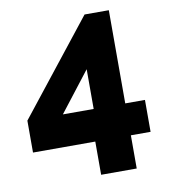

<svg xmlns="http://www.w3.org/2000/svg" viewBox="-80 -780 752 848"><g transform="rotate(-10 295.5 -356.0)"><path d="M305.2 -1V-149.9H25.9V-293L356 -710.9H464.8V-293H553.2V-149.9H464.8V-1ZM185.1 -293H323.2V-471.2Z"/></g></svg>

Font: Rawline ExtraBold
Style: Regular
Weight: 800
Designer: Matt McInerney, Pablo Impallari, Rodrigo Fuenzalida
Foundry: Matt McInerney, Pablo Impallari, Rodrigo Fuenzalida
Version: Version 4.020;PS 004.020;hotconv 1.0.88;makeotf.lib2.5.64775